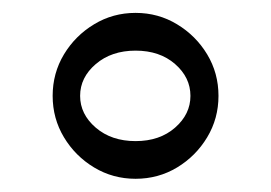

<svg xmlns="http://www.w3.org/2000/svg" viewBox="-20 -464 416 295"><path d="M60.9 -316.7Q60.9 -281.9 78.3 -253Q95.7 -224.1 124.6 -206.7Q153.5 -189.3 188.3 -189.3Q223.2 -189.3 252.1 -206.7Q280.9 -224.1 298.3 -253Q315.7 -281.9 315.7 -316.7Q315.7 -351.6 298.3 -380.5Q280.9 -409.3 252 -426.7Q223.2 -444.2 188.3 -444.2Q153.4 -444.2 124.6 -426.7Q95.7 -409.3 78.3 -380.5Q60.9 -351.6 60.9 -316.7ZM103.1 -316.7Q103.1 -345 127.2 -365.6Q151.3 -386.2 188.3 -386.2Q225.4 -386.2 249 -365.6Q272.6 -345 272.6 -316.7Q272.6 -288.5 249 -267.9Q225.4 -247.2 188.3 -247.2Q151.3 -247.2 127.2 -267.8Q103.1 -288.5 103.1 -316.7Z"/></svg>

Font: Pinar-VF-FD
Style: Regular
Weight: 300
Designer: Amin Abedi
Version: Version 3.0